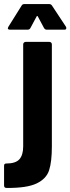

<svg xmlns="http://www.w3.org/2000/svg" viewBox="-79 -720 346 944"><path d="M-49 84Q-2 84 16.5 63Q35 42 35 0V-502Q35 -507 38.5 -510.5Q42 -514 47 -514H164Q169 -514 172.5 -510.5Q176 -507 176 -502V0Q176 75 162.5 117Q149 159 101 182Q53 205 -47 204Q-59 204 -59 192V95Q-59 84 -49 84ZM-38 -588 27 -692Q31 -700 41 -700H163Q172 -700 177 -692L245 -589Q247 -586 247 -582Q247 -574 238 -574H151Q142 -574 137 -583L107 -639Q104 -644 101 -639L71 -583Q67 -574 56 -574H-30Q-37 -574 -39.5 -577.5Q-42 -581 -38 -588Z"/></svg>

Font: Barlow Condensed
Style: Bold
Weight: 700
Width: 3
Designer: Jeremy Tribby
Foundry: Tribby Type
Version: Version 1.500